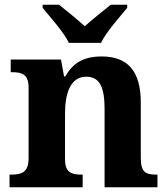

<svg xmlns="http://www.w3.org/2000/svg" viewBox="-20 -786 707 806"><path d="M269 -606H404C425 -651 483 -715 514 -753V-766H445C417 -744 366 -703 336 -676C306 -703 256 -744 228 -766H159V-753C190 -715 248 -651 269 -606ZM20 0H327V-53H323C279 -53 253 -62 253 -118V-309C253 -391 274 -464 342 -464C401 -464 419 -415 419 -329V0H641V-53H637C592 -53 571 -62 571 -124V-356C571 -491 513 -549 407 -549C329 -549 285 -520 254 -465H249L236 -536H25V-483H29C73 -483 100 -474 100 -418V-122C100 -62 71 -53 26 -53H20Z"/></svg>

Font: Noto Serif Lao
Style: Bold
Weight: 700
Designer: Monotype Design Team
Foundry: Monotype Imaging Inc.
Version: Version 2.003